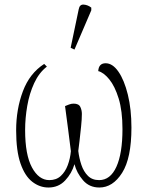

<svg xmlns="http://www.w3.org/2000/svg" viewBox="-20 -826 658 856"><path d="M196 10Q157 10 124 -15.5Q91 -41 71.5 -97Q52 -153 52 -245Q52 -339 82 -419Q112 -499 177 -541L189 -529Q154 -502 132.5 -455.5Q111 -409 101.5 -354Q92 -299 92 -246Q92 -136 122.5 -79.5Q153 -23 200 -23Q231 -23 251 -41.5Q271 -60 282 -89.5Q293 -119 296 -152Q290 -200 283.5 -251Q277 -302 270 -353Q277 -356 287.5 -360Q298 -364 308 -364Q331 -364 338 -349.5Q345 -335 345 -318Q345 -295 341.5 -261.5Q338 -228 334.5 -197.5Q331 -167 329 -153Q333 -120 343 -90.5Q353 -61 372 -42Q391 -23 422 -23Q472 -23 499 -82.5Q526 -142 526 -250Q526 -332 509 -387Q492 -442 467 -472.5Q442 -503 418 -509Q420 -544 451 -544Q482 -544 508 -506.5Q534 -469 550 -404Q566 -339 566 -257Q566 -121 524.5 -55.5Q483 10 423 10Q378 10 350 -22.5Q322 -55 312 -94Q300 -53 270.5 -21.5Q241 10 196 10ZM312 -605 295 -613 331 -785Q335 -807 353.5 -805.5Q372 -804 387 -792V-780Z"/></svg>

Font: Noto Serif ExtraCondensed ExtraLight
Style: Regular
Weight: 200
Width: 2
Designer: Monotype Design Team
Foundry: Monotype Imaging Inc.
Version: Version 2.015